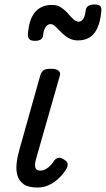

<svg xmlns="http://www.w3.org/2000/svg" viewBox="-20 -823 474 860"><path d="M148 17Q107 17 86 2Q65 -13 58 -37.5Q51 -62 54.5 -92Q58 -122 67 -153L160 -484Q166 -503 176 -509Q186 -515 209 -515Q232 -515 242 -506.5Q252 -498 248 -484L142 -113Q138 -100 137 -87.5Q136 -75 141 -67Q146 -59 160 -59Q173 -59 185 -65.5Q197 -72 207 -83Q217 -94 224 -105Q231 -114 242 -116Q253 -118 267 -108Q282 -99 283 -88.5Q284 -78 278 -68Q268 -50 249.5 -30.5Q231 -11 205 3Q179 17 148 17ZM329 -642Q305 -642 286.5 -653Q268 -664 254 -678.5Q240 -693 228.5 -704Q217 -715 207 -715Q193 -715 184 -701.5Q175 -688 173 -663Q171 -652 162 -646Q153 -640 136 -640Q104 -640 105 -668Q109 -735 136.5 -768Q164 -801 213 -801Q237 -801 254 -789.5Q271 -778 283.5 -763.5Q296 -749 308 -737.5Q320 -726 333 -726Q345 -726 353 -738.5Q361 -751 364 -777Q367 -803 405 -803Q421 -803 428 -796.5Q435 -790 434 -776Q429 -710 403.5 -676Q378 -642 329 -642Z"/></svg>

Font: Playwrite TZ
Style: Regular
Weight: 400
Designer: Veronika Burian, José Scaglione
Foundry: TypeTogether
Version: Version 1.002